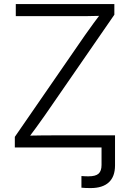

<svg xmlns="http://www.w3.org/2000/svg" viewBox="-20 -748 657 974"><path d="M393.1 204.1V145Q401.9 146 412.1 146.2Q422.4 146.5 428.7 146.5Q465.3 146.5 480.2 132.8Q495.1 119.1 495.1 88.9V0H563.5V91.3Q563.5 147.9 532 177Q500.5 206.1 439.5 206.1Q426.8 206.1 414.1 205.6Q401.4 205.1 393.1 204.1ZM55.2 0V-53.7L409.7 -567.4Q431.2 -598.1 454.1 -629.4Q477.1 -660.6 500.5 -691.4L508.3 -668Q466.3 -666.5 424.1 -666.3Q381.8 -666 339.4 -666H60.1V-727.5H560.1V-673.3L208.5 -164.1Q186 -131.8 162.4 -99.6Q138.7 -67.4 114.7 -35.6L106.4 -59.6Q148.4 -60.5 189.9 -61Q231.4 -61.5 272.9 -61.5H563.5V0Z"/></svg>

Font: Inter 20pt Light
Style: Regular
Weight: 300
Version: Version 4.001;git-66647c0bb